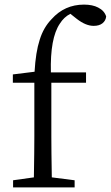

<svg xmlns="http://www.w3.org/2000/svg" viewBox="-20 -818 483 838"><path d="M37.1 0V-31.2L127.9 -43.9Q129.9 -163.1 129.9 -222.7V-457H36.1V-493.2L130.9 -504.9Q135.7 -590.8 153.3 -644.5Q169.9 -698.2 205.1 -734.4Q261.7 -797.9 346.7 -797.9Q383.8 -797.9 408.2 -785.2Q435.5 -771.5 443.4 -746.1Q441.4 -727.5 427.2 -716.3Q413.1 -705.1 388.7 -705.1Q354.5 -705.1 315.4 -735.4L287.1 -757.8Q258.8 -743.2 241.2 -714.8Q198.2 -651.4 202.1 -502H355.5V-457H204.1V-222.7Q204.1 -163.1 206.1 -43.9L305.7 -31.2V0Z"/></svg>

Font: Bpmf Zihi Box R
Style: R
Weight: 400
Foundry: But Ko
Version: Version 1.320